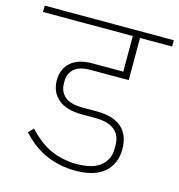

<svg xmlns="http://www.w3.org/2000/svg" viewBox="-121 -788 793 849"><g transform="rotate(15 275.5 -363.0)"><path d="M299 -28Q230 -28 168.5 -53.5Q107 -79 53 -138L75 -161Q127 -104 181.5 -81Q236 -58 297 -58Q370 -58 406 -87.5Q442 -117 442 -165V-182Q442 -276 323 -276H265Q191 -276 154 -308Q117 -340 117 -394Q117 -445 151 -475.5Q185 -506 250 -506H391V-669H-20V-698H571V-669H424V-476H250Q198 -476 174.5 -454.5Q151 -433 151 -401V-387Q151 -351 176.5 -328.5Q202 -306 258 -306H324Q398 -306 437 -272.5Q476 -239 476 -173Q476 -107 431.5 -67.5Q387 -28 299 -28Z"/></g></svg>

Font: IBM Plex Sans Devanagari ExtraLight
Style: Regular
Weight: 200
Designer: Mike Abbink, Paul van der Laan, Pieter van Rosmalen, Erin McLaughlin
Foundry: Bold Monday
Version: Version 1.1